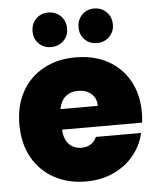

<svg xmlns="http://www.w3.org/2000/svg" viewBox="-55 -832 726 886"><g transform="rotate(-5 308.0 -389.0)"><path d="M592 -287Q592 -264 589 -241H218Q221 -195 243.5 -172.5Q266 -150 301 -150Q350 -150 371 -194H580Q567 -136 529.5 -90.5Q492 -45 435 -19Q378 7 309 7Q226 7 161.5 -28Q97 -63 60.5 -128Q24 -193 24 -281Q24 -369 60 -433.5Q96 -498 160.5 -533Q225 -568 309 -568Q392 -568 456 -534Q520 -500 556 -436.5Q592 -373 592 -287ZM392 -336Q392 -372 368 -392.5Q344 -413 308 -413Q272 -413 249 -393.5Q226 -374 219 -336ZM201 -625Q167 -625 144.5 -647.5Q122 -670 122 -704Q122 -739 144.5 -762Q167 -785 201 -785Q236 -785 259 -762Q282 -739 282 -704Q282 -670 259 -647.5Q236 -625 201 -625ZM414 -625Q380 -625 357.5 -647.5Q335 -670 335 -704Q335 -739 357.5 -762Q380 -785 414 -785Q448 -785 471 -762Q494 -739 494 -704Q494 -670 471 -647.5Q448 -625 414 -625Z"/></g></svg>

Font: Fz Poppins ExtBd
Style: Regular
Weight: 800
Designer: Ninad Kale (Devanagari), Jonny Pinhorn (Latin)
Foundry: Indian Type Foundry
Version: Vit hóa bi Vntype.Com & FontZin.Com